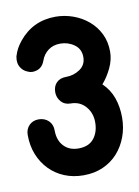

<svg xmlns="http://www.w3.org/2000/svg" viewBox="-70 -780 387 534"><g transform="rotate(-10 123.5 -513.0)"><path d="M69 -623Q60 -597 33 -597Q27 -597 21 -600Q10 -604 3 -613.5Q-4 -623 -4 -635V-639Q-4 -640 -3.5 -642.5Q-3 -645 -3 -647Q1 -660 6 -669Q11 -678 19 -688Q59 -737 123 -737Q148 -737 172 -728.5Q196 -720 215 -704Q234 -688 245 -665.5Q256 -643 256 -615Q256 -592 245 -569Q234 -546 219 -529Q239 -510 248 -484.5Q257 -459 257 -429Q257 -400 247.5 -374.5Q238 -349 221 -330Q204 -311 179.5 -300Q155 -289 124 -289Q95 -289 70.5 -299Q46 -309 28 -327.5Q10 -346 0 -371Q-10 -396 -10 -426Q-10 -443 0.5 -453.5Q11 -464 27 -464Q44 -464 55 -453.5Q66 -443 66 -426Q66 -398 81.5 -381.5Q97 -365 123 -365Q152 -365 166.5 -383Q181 -401 181 -429Q181 -455 165 -473.5Q149 -492 123 -492Q106 -492 96 -503.5Q86 -515 86 -530Q86 -547 96 -557Q106 -567 123 -567Q145 -567 162.5 -579Q180 -591 180 -613Q180 -636 162.5 -648.5Q145 -661 123 -661Q103 -661 89 -650.5Q75 -640 69 -623Z"/></g></svg>

Font: VDS
Style: Bold
Weight: 700
Designer: artmaker
Foundry: artmaker
Version: Version 1.000 2009 initial release